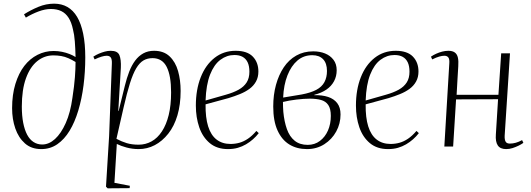

<svg xmlns="http://www.w3.org/2000/svg" viewBox="-20 -799 2897 1047"><path d="M111 -721Q147 -744 189 -761.5Q231 -779 275 -779Q316 -779 347.5 -761Q379 -743 400.5 -707Q422 -671 433.5 -615.5Q445 -560 445 -486Q445 -407 435.5 -333.5Q426 -260 407 -196.5Q388 -133 359.5 -86Q331 -39 292.5 -12.5Q254 14 205 14Q151 14 116 -17Q81 -48 63.5 -98.5Q46 -149 46 -209Q46 -283 64 -341.5Q82 -400 112.5 -439.5Q143 -479 184.5 -500Q226 -521 272 -521Q296 -521 318 -516.5Q340 -512 359 -504.5Q378 -497 392 -488Q391 -534 388 -573Q385 -612 378 -638Q370 -677 354 -702Q338 -727 314 -738.5Q290 -750 258 -750Q226 -750 190 -736.5Q154 -723 121 -703ZM210 -11Q247 -11 280 -41Q313 -71 338.5 -128Q364 -185 375 -266Q385 -331 388.5 -378Q392 -425 392 -461Q372 -473 353 -481.5Q334 -490 313.5 -493.5Q293 -497 271 -497Q222 -497 183 -465.5Q144 -434 121.5 -372Q99 -310 99 -218Q99 -168 106.5 -129.5Q114 -91 128 -64.5Q142 -38 163 -24.5Q184 -11 210 -11Z M590 -452Q591 -476 584 -485.5Q577 -495 562 -495Q550 -495 533.5 -490Q517 -485 496 -475L489 -490Q504 -500 519.5 -506.5Q535 -513 551 -517.5Q567 -522 584 -522Q621 -522 631 -498.5Q641 -475 639 -429L625 -194H627L661 -332Q671 -373 684.5 -408Q698 -443 717 -468.5Q736 -494 761.5 -508Q787 -522 820 -522Q873 -522 905 -491.5Q937 -461 951 -411.5Q965 -362 965 -303Q965 -229 947.5 -170Q930 -111 897.5 -70Q865 -29 824 -7.5Q783 14 736 14Q702 14 670.5 5.5Q639 -3 617 -14L604 198L688 214L687 227L567 228L558 219L575 -57ZM812 -482Q784 -482 762.5 -469.5Q741 -457 723 -427Q705 -397 688.5 -344.5Q672 -292 654 -213L615 -42Q643 -27 671 -18.5Q699 -10 736 -10Q774 -10 806.5 -28Q839 -46 863 -82.5Q887 -119 900 -172Q913 -225 913 -295Q913 -341 907 -375.5Q901 -410 889 -434Q877 -458 857.5 -470Q838 -482 812 -482Z M1265 -522Q1328 -522 1358.5 -490.5Q1389 -459 1389 -409Q1389 -378 1376 -354.5Q1363 -331 1340.5 -314.5Q1318 -298 1288.5 -286Q1259 -274 1226 -264L1101 -230Q1100 -158 1115 -110Q1130 -62 1161 -38Q1192 -14 1237 -14Q1262 -14 1285.5 -20.5Q1309 -27 1332 -42.5Q1355 -58 1378 -85L1391 -73Q1377 -55 1359.5 -39.5Q1342 -24 1321.5 -12Q1301 0 1277 7Q1253 14 1223 14Q1163 14 1124 -18.5Q1085 -51 1066.5 -105Q1048 -159 1048 -223Q1048 -310 1074.5 -377.5Q1101 -445 1150 -483.5Q1199 -522 1265 -522ZM1340 -408Q1340 -439 1330.5 -459Q1321 -479 1303 -489Q1285 -499 1258 -499Q1217 -499 1182 -473Q1147 -447 1125.5 -392Q1104 -337 1101 -251L1210 -282Q1253 -294 1281.5 -310Q1310 -326 1325 -349.5Q1340 -373 1340 -408Z M1654 14Q1599 14 1558 -11Q1517 -36 1493.5 -87.5Q1470 -139 1470 -218Q1470 -282 1485 -336.5Q1500 -391 1527.5 -432Q1555 -473 1595.5 -496Q1636 -519 1688 -519Q1724 -519 1752.5 -507.5Q1781 -496 1798.5 -473Q1816 -450 1816 -416Q1816 -383 1801.5 -356Q1787 -329 1760 -310.5Q1733 -292 1694 -282V-280Q1737 -281 1769 -270.5Q1801 -260 1819 -236.5Q1837 -213 1837 -175Q1837 -125 1813.5 -82Q1790 -39 1748.5 -12.5Q1707 14 1654 14ZM1658 -9Q1696 -9 1724.5 -30.5Q1753 -52 1768.5 -87.5Q1784 -123 1784 -167Q1784 -206 1770 -226.5Q1756 -247 1730 -254Q1704 -261 1669 -261Q1638 -261 1596.5 -256Q1555 -251 1523 -243Q1523 -227 1523.5 -216Q1524 -205 1525 -189Q1530 -136 1544.5 -95Q1559 -54 1587 -31.5Q1615 -9 1658 -9ZM1524 -267 1626 -284Q1674 -293 1704.5 -309Q1735 -325 1749 -351Q1763 -377 1763 -412Q1763 -454 1742 -476Q1721 -498 1683 -498Q1636 -498 1602 -469Q1568 -440 1547.5 -388Q1527 -336 1524 -267Z M2138 -522Q2201 -522 2231.5 -490.5Q2262 -459 2262 -409Q2262 -378 2249 -354.5Q2236 -331 2213.5 -314.5Q2191 -298 2161.5 -286Q2132 -274 2099 -264L1974 -230Q1973 -158 1988 -110Q2003 -62 2034 -38Q2065 -14 2110 -14Q2135 -14 2158.5 -20.5Q2182 -27 2205 -42.5Q2228 -58 2251 -85L2264 -73Q2250 -55 2232.5 -39.5Q2215 -24 2194.5 -12Q2174 0 2150 7Q2126 14 2096 14Q2036 14 1997 -18.5Q1958 -51 1939.5 -105Q1921 -159 1921 -223Q1921 -310 1947.5 -377.5Q1974 -445 2023 -483.5Q2072 -522 2138 -522ZM2213 -408Q2213 -439 2203.5 -459Q2194 -479 2176 -489Q2158 -499 2131 -499Q2090 -499 2055 -473Q2020 -447 1998.5 -392Q1977 -337 1974 -251L2083 -282Q2126 -294 2154.5 -310Q2183 -326 2198 -349.5Q2213 -373 2213 -408Z M2696 -258 2467 -257 2451 0H2403L2430 -452Q2432 -476 2425 -485.5Q2418 -495 2403 -495Q2391 -495 2375 -490.5Q2359 -486 2337 -475L2330 -490Q2343 -499 2358.5 -506Q2374 -513 2391 -517.5Q2408 -522 2425 -522Q2448 -522 2460.5 -512.5Q2473 -503 2477 -484.5Q2481 -466 2479 -438Q2477 -405 2474.5 -363Q2472 -321 2470 -282H2698L2713 -508H2761L2732 -59Q2731 -38 2737 -27Q2743 -16 2760 -16Q2776 -16 2792.5 -20.5Q2809 -25 2827 -35L2834 -20Q2823 -12 2807.5 -4.5Q2792 3 2775 8.5Q2758 14 2740 14Q2708 14 2694.5 -6Q2681 -26 2684 -66Z"/></svg>

Font: Literata 60pt ExtraLight
Style: Italic
Weight: 250
Italic angle: -2°
Designer: Latin by Veronika Burian and Jose Scaglione. Greek by Irene Vlachou. Cyrillic by Vera Evstafieva
Foundry: TypeTogether
Version: Version 3.103;gftools[0.9.29]